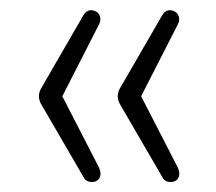

<svg xmlns="http://www.w3.org/2000/svg" viewBox="-20 -458 434 385"><path d="M171 -94Q164 -92 157.5 -94Q151 -96 148 -102L62 -250Q58 -258 58 -265Q58 -272 62 -280L147 -427Q151 -434 157 -436.5Q163 -439 170 -436Q178 -433 180.5 -425Q183 -417 178 -408L105 -265L178 -123Q183 -113 181 -105Q179 -97 171 -94ZM329 -94Q322 -92 315.5 -94Q309 -96 306 -102L220 -250Q216 -258 216 -265Q216 -272 220 -280L305 -427Q309 -434 315 -436.5Q321 -439 328 -436Q336 -433 338.5 -425Q341 -417 336 -408L263 -265L336 -123Q341 -113 339 -105Q337 -97 329 -94Z"/></svg>

Font: Nunito ExtraLight
Style: Regular
Weight: 200
Designer: Vernon Adams
Foundry: Vernon Adams
Version: Version 3.602